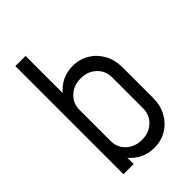

<svg xmlns="http://www.w3.org/2000/svg" viewBox="-215 -782 879 879"><g transform="rotate(-45 224.0 -342.5)"><path d="M60 -499V-700H126V-499ZM126 0H60V-500H126ZM403 -150H337V-350H403ZM337 -350Q337 -393 307 -421Q277 -449 232 -449L246 -515Q291 -515 326.5 -493.5Q362 -472 382.5 -434.5Q403 -397 403 -350ZM88 -350Q88 -397 109 -434.5Q130 -472 165.5 -493.5Q201 -515 246 -515L232 -449Q186 -449 156 -421Q126 -393 126 -350ZM337 -150H403Q403 -103 382.5 -65.5Q362 -28 326.5 -6.5Q291 15 246 15L232 -51Q277 -51 307 -79Q337 -107 337 -150ZM88 -150H126Q126 -107 156 -79Q186 -51 232 -51L246 15Q201 15 165.5 -6.5Q130 -28 109 -65.5Q88 -103 88 -150Z"/></g></svg>

Font: Akshar Light
Style: Regular
Weight: 300
Designer: Tall Chai
Foundry: Tall Chai
Version: Version 1.100